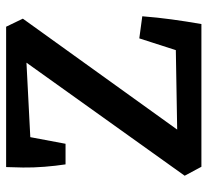

<svg xmlns="http://www.w3.org/2000/svg" viewBox="-46 -648 694 643"><g transform="rotate(-90 301.5 -327.0)"><path d="M64 0 34 -56 422 -599 480 -611 533 -654 560 -598 164 -47 113 -33ZM64 0 122 -80 534 -87 542 0ZM542 0 437 -31 494 -208 568 -198Q564 -147 557.5 -99.5Q551 -52 542 0ZM72 -455Q67 -488 64 -525.5Q61 -563 61.5 -597.5Q62 -632 63 -654L169 -604L141 -455ZM85 -569 63 -654H533L493 -590Z"/></g></svg>

Font: Eczar Medium
Style: Regular
Weight: 500
Designer: Vaibhav Singh
Foundry: Rosetta Type Foundry
Version: Version 2.000